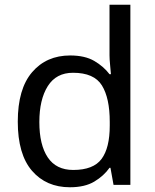

<svg xmlns="http://www.w3.org/2000/svg" viewBox="-20 -780 655 810"><path d="M275 10Q175 10 115 -59.5Q55 -129 55 -267Q55 -405 115.5 -475.5Q176 -546 276 -546Q338 -546 377.5 -523Q417 -500 442 -467H448Q447 -480 444.5 -505.5Q442 -531 442 -546V-760H530V0H459L446 -72H442Q418 -38 378 -14Q338 10 275 10ZM289 -63Q374 -63 408.5 -109.5Q443 -156 443 -250V-266Q443 -366 410 -419.5Q377 -473 288 -473Q217 -473 181.5 -416.5Q146 -360 146 -265Q146 -169 181.5 -116Q217 -63 289 -63Z"/></svg>

Font: Noto Sans Tifinagh Air
Style: Regular
Weight: 400
Designer: JamraPatel
Foundry: JamraPatel LLC
Version: Version 2.006; ttfautohint (v1.8.4.7-5d5b)